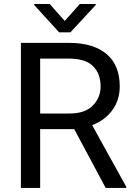

<svg xmlns="http://www.w3.org/2000/svg" viewBox="-20 -921 656 941"><path d="M498 0 343.8 -288.1H176.8V0H82.5V-710.9H317.9Q437.5 -710.9 502.2 -656.2Q566.9 -601.6 566.9 -497.6Q566.9 -431.2 531 -381.6Q495.1 -332 431.6 -307.6L598.6 -5.9V0ZM317.9 -633.8H176.8V-364.7H320.8Q396.5 -364.7 434.8 -403.6Q473.1 -442.4 473.1 -497.6Q473.1 -559.1 436.3 -596.4Q399.4 -633.8 317.9 -633.8ZM223.6 -901.4 297.4 -818.4 371.1 -901.4H449.2V-896.5L325.2 -762.7H269.5L147.5 -896.5V-901.4Z"/></svg>

Font: Vazirmatn UI
Style: Regular
Weight: 400
Designer: Saber Rastikerdar
Foundry: Saber Rastikerdar
Version: Version 33.003